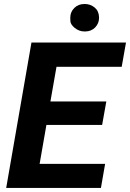

<svg xmlns="http://www.w3.org/2000/svg" viewBox="-20 -919 636 939"><path d="M392.6 -899.4C372.6 -899.4 356.4 -893.1 343.3 -879.9C330.1 -866.7 323.7 -851.1 323.7 -832.5C323.7 -831.5 323.7 -825.7 324.2 -815.4C324.7 -805.2 331.5 -793.9 345.7 -782.2C359.9 -771 375.5 -765.1 393.1 -765.1C394 -765.1 395 -765.1 396 -765.1C416.5 -765.1 433.1 -772 445.8 -785.2C458 -798.3 464.4 -813.5 464.4 -831.5C464.4 -832.5 464.4 -833.5 464.4 -834.5C463.9 -855 456.5 -871.1 442.9 -882.3C428.7 -893.6 413.1 -899.4 395.5 -899.4C394.5 -899.4 393.6 -899.4 392.6 -899.4ZM500 -422.9H226.6L256.3 -592.3H575.2L596.2 -710.9H133.8L10.3 0H473.6L494.1 -117.7H173.8L207 -308.1H479.5Z"/></svg>

Font: Roboto
Style: Bold Italic
Weight: 700
Italic angle: -12°
Designer: Google
Version: Version 2.137; 2017